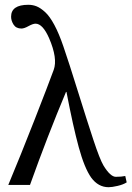

<svg xmlns="http://www.w3.org/2000/svg" viewBox="-20 -762 544 794"><path d="M14.2 2.9Q65.4 -119.6 122.8 -266.4Q180.2 -413.1 202.1 -473.1Q219.2 -520 183.1 -604Q156.7 -664.1 127 -664.1Q116.2 -664.1 98.1 -654.1Q80.1 -644 68.8 -644Q46.4 -644 36.1 -660.2Q25.9 -676.3 25.9 -692.9Q25.9 -742.2 97.2 -742.2Q115.7 -742.2 131.8 -735.6Q147.9 -729 166.7 -711.9Q185.5 -694.8 204.8 -658.9Q224.1 -623 242.2 -569.8Q265.1 -503.4 302.2 -384Q339.4 -264.6 366 -184.1Q392.6 -103.5 408.2 -77.1Q436.5 -30.8 459 -30.8Q482.4 -30.8 498 -34.2L503.9 -7.8Q489.3 1.5 466.1 6.8Q442.9 12.2 429.2 12.2Q386.2 12.2 356.9 -27.8Q329.1 -67.4 305.7 -153.1Q282.2 -238.8 254.9 -381.8H252.9Q176.8 -200.7 104 2.9Z"/></svg>

Font: Heuristica
Style: Regular
Weight: 400
Version: Version 1.0.2